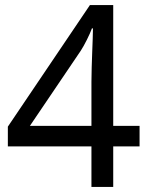

<svg xmlns="http://www.w3.org/2000/svg" viewBox="-20 -738 591 758"><path d="M341 -160H11V-238L335 -718H427V-241H531V-160H427V0H341ZM341 -241V-415Q341 -442 342 -472Q343 -502 344 -531Q345 -560 346 -585Q347 -610 347 -626H343Q336 -607 323 -581Q310 -555 299 -538L98 -241Z"/></svg>

Font: kannada25
Style: Book
Weight: 400
Designer: Jelle Bosma - Monotype Design Team
Foundry: Monotype Imaging Inc.
Version: Version 2.003